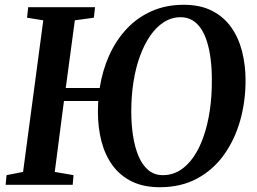

<svg xmlns="http://www.w3.org/2000/svg" viewBox="-20 -773 1073 803"><path d="M648.5 10Q580.5 10 531.5 -14Q482.5 -38 451 -81Q419.5 -124 404.5 -181.2Q389.5 -238.5 389.5 -305Q389.5 -319 390 -329.8Q390.5 -340.5 391 -350.5H247.5L209 -54L287.5 -40.5L284 0H3.5L7.5 -40.5L76.5 -54L161 -688L93 -699L98 -743H377.5L372.5 -699L293 -688L255 -405H397Q408.5 -479 437 -542Q465.5 -605 510 -652.5Q554.5 -700 614.5 -726.5Q674.5 -753 748.5 -753Q817.5 -753 866.5 -728Q915.5 -703 946.5 -659.5Q977.5 -616 992 -559.5Q1006.5 -503 1007 -440.5Q1007.5 -351 984.8 -270Q962 -189 917 -126Q872 -63 804.8 -26.5Q737.5 10 648.5 10ZM661 -40.5Q700 -40.5 732 -60.2Q764 -80 789 -116Q814 -152 831.2 -201.5Q848.5 -251 857.5 -311.2Q866.5 -371.5 866 -439.5Q866 -486 861 -525.8Q856 -565.5 846 -597.8Q836 -630 820.8 -653Q805.5 -676 784.2 -688.5Q763 -701 735.5 -701Q698 -701 666 -680.8Q634 -660.5 608.8 -624.2Q583.5 -588 565.5 -538.8Q547.5 -489.5 538.2 -430.5Q529 -371.5 529 -306.5Q529 -254 536.2 -206.2Q543.5 -158.5 559 -121Q574.5 -83.5 599.8 -62Q625 -40.5 661 -40.5Z"/></svg>

Font: Merriweather 36pt SemiBold
Style: Italic
Weight: 600
Italic angle: -7.8°
Version: Version 2.101